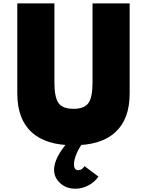

<svg xmlns="http://www.w3.org/2000/svg" viewBox="-20 -845 872 1138"><path d="M415.5 16Q580 16 664.2 -61.8Q748.5 -139.5 748.5 -291V-825H528.5V-357Q528.5 -268 504 -234Q479.5 -200 415.5 -200Q351.5 -200 327 -234Q302.5 -268 302.5 -357V-825H82.5V-291Q82.5 -139.5 167 -61.8Q251.5 16 415.5 16ZM426.5 273.5Q466.5 273.5 503.5 254.2Q540.5 235 563.5 201.5L480.5 139.5Q467.5 163.5 444 163.5Q418.5 163.5 418.5 128.5Q418.5 101.5 434.5 64.2Q450.5 27 476.5 -5H384Q300.5 91 300.5 161Q300.5 207.5 336.5 240.5Q372.5 273.5 426.5 273.5Z"/></svg>

Font: Spartan Black
Style: Regular
Weight: 900
Designer: Matt Bailey, Mirko Velimirovic
Foundry: Matt Bailey
Version: Version 1.003; ttfautohint (v1.8.3)